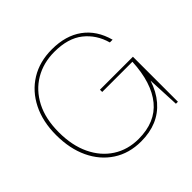

<svg xmlns="http://www.w3.org/2000/svg" viewBox="-178 -891 1083 1083"><g transform="rotate(-45 363.5 -350.0)"><path d="M362 12Q267 12 196 -34.5Q125 -81 86.5 -163Q48 -245 48 -353Q48 -460 88.5 -541Q129 -622 202 -667Q275 -712 373 -712Q483 -712 555 -659.5Q627 -607 654 -508H632Q609 -591 545.5 -641.5Q482 -692 373 -692Q285 -692 216.5 -651.5Q148 -611 109 -535.5Q70 -460 70 -353Q70 -248 107 -170.5Q144 -93 210 -50.5Q276 -8 362 -8Q496 -8 566.5 -94Q637 -180 645 -341H404V-359H667V0H651L642 -193Q620 -126 580.5 -80Q541 -34 486.5 -11Q432 12 362 12Z"/></g></svg>

Font: DM Sans 17pt Thin
Style: Regular
Weight: 250
Version: Version 4.004;gftools[0.9.30]